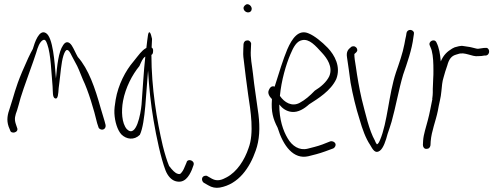

<svg xmlns="http://www.w3.org/2000/svg" viewBox="-20 -714 2373 913"><path d="M21 -112 28 -95C32 -74 72 -84 61 -107L55 -125C47 -149 52 -165 61 -189C66 -206 72 -226 78 -249C88 -285 144 -435 152 -463C160 -491 168 -512 182 -522C194 -530 199 -520 205 -503C222 -456 224 -368 230 -304C232 -276 229 -251 242 -246C256 -241 257 -267 259 -295C261 -313 264 -332 266 -353C271 -399 276 -448 291 -471C303 -488 315 -461 322 -447L338 -417C351 -395 360 -370 374 -336C400 -282 427 -192 442 -128L448 -110C449 -105 452 -102 456 -100C471 -92 485 -104 482 -120L477 -139C473 -151 467 -171 459 -199C432 -296 401 -386 350 -443C339 -462 332 -481 321 -498C309 -516 293 -520 280 -499C258 -467 252 -404 246 -341C240 -417 232 -538 198 -557C166 -576 145 -512 136 -481C124 -460 107 -424 85 -372C51 -291 48 -264 27 -201C16 -170 10 -144 21 -112Z M524 -175C526 -136 538 -96 557 -75C581 -51 618 -46 645 -73C659 -102 666 -156 671 -210C676 -265 679 -323 684 -378C689 -296 697 -219 710 -143C724 -60 745 38 767 96C778 124 795 141 813 147C857 161 879 124 892 94L900 72C909 49 871 37 867 59L858 80C853 93 847 103 840 110C837 114 831 115 824 112C813 109 800 96 784 75C774 51 764 19 754 -21C726 -140 700 -296 700 -453C705 -455 708 -461 708 -471C709 -480 706 -485 701 -488C702 -505 702 -518 703 -529C697 -559 689 -572 684 -549C682 -538 678 -504 676 -486C675 -485 675 -485 674 -485C653 -473 641 -454 615 -422C577 -378 542 -311 530 -240C526 -216 523 -194 524 -175ZM565 -234C577 -298 609 -359 643 -400C652 -420 658 -437 671 -445C663 -375 659 -291 653 -216C649 -173 628 -55 583 -100C559 -128 556 -185 565 -234Z M949 155 970 167C988 178 1006 181 1025 178C1115 162 1168 83 1196 2C1214 -48 1217 -105 1209 -170C1201 -233 1189 -303 1183 -363C1178 -409 1170 -436 1173 -480L1174 -503C1176 -512 1167 -522 1158 -522C1146 -522 1140 -516 1138 -505L1137 -482C1136 -466 1136 -448 1139 -429C1145 -379 1152 -319 1160 -264C1172 -186 1189 -81 1162 -10C1143 47 1107 103 1058 129C1036 141 1014 150 988 136L967 124C963 121 959 121 954 122C936 126 938 147 949 155ZM1138 -676C1138 -664 1149 -655 1160 -655C1170 -655 1177 -662 1177 -672C1177 -683 1167 -694 1156 -694C1148 -694 1138 -684 1138 -676Z M1259 -287C1250 -270 1263 -253 1273 -243V-240C1269 -183 1278 -149 1300 -107C1327 -19 1376 45 1446 29C1467 24 1499 16 1526 6L1564 -8C1569 -10 1572 -14 1574 -18C1582 -34 1564 -45 1551 -42L1513 -27C1489 -18 1462 -12 1443 -7C1403 3 1369 -20 1348 -56C1326 -93 1308 -145 1308 -217C1323 -198 1342 -185 1366 -182C1398 -178 1428 -198 1450 -218C1492 -245 1553 -282 1579 -338C1602 -397 1571 -452 1539 -486C1510 -516 1475 -544 1448 -555C1400 -576 1369 -532 1346 -479C1327 -434 1306 -366 1286 -302C1271 -308 1263 -296 1259 -287ZM1311 -258C1318 -332 1340 -407 1361 -456C1376 -492 1391 -518 1416 -523C1451 -531 1480 -497 1512 -462C1535 -437 1564 -396 1546 -352C1533 -324 1505 -300 1477 -283C1453 -258 1431 -239 1405 -225C1368 -205 1332 -227 1311 -258Z M1630 -442C1636 -406 1641 -363 1647 -321C1657 -265 1673 -198 1690 -146C1703 -100 1719 -56 1740 -25C1752 -4 1764 19 1786 3C1803 -9 1815 -46 1823 -77C1829 -95 1836 -114 1842 -135C1862 -206 1876 -288 1897 -359C1916 -414 1939 -478 1946 -538L1948 -551C1949 -556 1949 -560 1946 -564C1936 -577 1916 -573 1913 -557L1911 -544C1909 -535 1906 -522 1903 -504C1895 -461 1878 -413 1863 -370C1828 -264 1823 -132 1787 -48C1783 -39 1778 -28 1772 -28C1770 -31 1766 -36 1763 -45C1735 -94 1718 -174 1700 -243C1688 -295 1679 -348 1672 -398C1668 -423 1665 -439 1665 -457C1670 -462 1679 -467 1679 -476C1679 -485 1671 -494 1661 -494C1656 -494 1652 -493 1649 -490C1635 -479 1626 -468 1630 -442Z M1991 -25C1991 -15 1997 -6 2007 -6C2019 -6 2025 -12 2027 -23L2028 -42C2032 -91 2052 -138 2062 -187C2067 -219 2077 -251 2079 -281C2081 -303 2083 -327 2089 -345L2097 -373L2107 -403C2115 -433 2127 -448 2148 -454L2158 -457C2191 -469 2224 -443 2254 -447C2263 -447 2277 -448 2284 -450H2291C2313 -454 2310 -491 2287 -486H2281C2271 -484 2263 -484 2253 -482C2249 -482 2245 -483 2241 -484L2225 -488C2218 -490 2211 -491 2204 -492L2184 -495C2170 -498 2154 -492 2142 -489L2130 -483C2107 -469 2089 -453 2076 -422C2073 -457 2068 -487 2056 -511C2047 -534 2014 -517 2024 -497C2027 -488 2030 -485 2033 -473C2040 -446 2041 -413 2041 -379C2041 -365 2041 -352 2040 -341C2040 -322 2038 -308 2038 -292V-274C2038 -266 2037 -257 2036 -249C2035 -247 2035 -245 2036 -243C2029 -209 2023 -174 2014 -141C2006 -109 1994 -76 1992 -45Z"/></svg>

Font: Stray Cat
Style: UltCn
Weight: 400
Version: Version 1.0